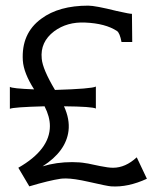

<svg xmlns="http://www.w3.org/2000/svg" viewBox="-20 -656 555 681"><path d="M320 -349V-271Q307 -278 207 -279Q228 -233 223 -192Q214 -119 131 -66Q180 -81 236 -81Q264 -81 285 -77L292 -76Q300 -74 311 -72Q322 -70 335 -67Q364 -61 381 -61Q425 -61 465 -98L501 -22Q434 9 374 5Q360 4 295 -11Q242 -23 214 -23Q201 -23 195 -22Q154 -16 84 5L45 -61Q157 -125 157 -209Q157 -242 138 -279Q26 -276 15 -270V-348Q22 -342 101 -339Q64 -397 61 -441Q55 -538 127 -590Q189 -636 293 -636Q318 -636 394 -617Q443 -606 448 -607Q448 -556 449 -507H411Q405 -539 395 -546Q354 -573 282 -576Q218 -579 172 -545Q122 -507 128 -448Q131 -411 175 -337Q306 -341 320 -349Z"/></svg>

Font: GFS Neohellenic Rg
Style: Regular
Weight: 400
Designer: Takis Katsoulidis and George D. Matthiopoulos
Foundry: Takis Katsoulidis and George D. Matthiopoulos
Version: Version 1.0